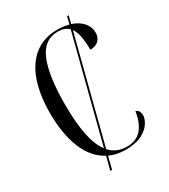

<svg xmlns="http://www.w3.org/2000/svg" viewBox="-200 -856 899 1019"><g transform="rotate(-30 249.0 -347.0)"><path d="M168 66 189 -15Q117 -53 80.5 -142.5Q44 -232 44 -359Q44 -470 72.5 -552Q101 -634 158 -679Q215 -724 298 -724Q337 -724 369 -715L380 -760H390L378 -713Q422 -698 445 -670.5Q468 -643 468 -609Q468 -580 450 -562Q432 -544 398 -544Q398 -641 370 -681L207 -45Q247 -1 310 -1Q369 -1 401 -39Q433 -77 442 -142Q457 -138 462 -126Q467 -114 467 -105Q467 -81 449 -54Q431 -27 393.5 -8.5Q356 10 295 10Q242 10 198 -10L179 66ZM136 -359Q136 -250 151 -174Q166 -98 199 -55L362 -690Q338 -714 296 -714Q210 -714 173 -623.5Q136 -533 136 -359Z"/></g></svg>

Font: Noto Serif Display ExtraCondensed
Style: Regular
Weight: 400
Width: 2
Designer: Monotype Design Team
Foundry: Monotype Imaging Inc.
Version: Version 2.009